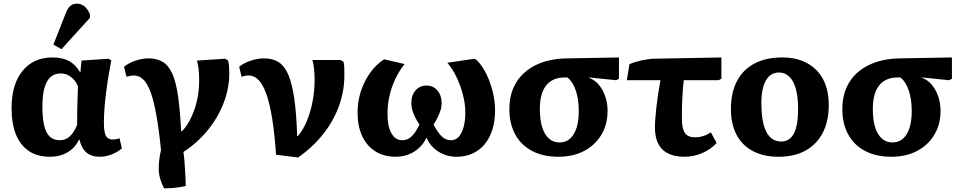

<svg xmlns="http://www.w3.org/2000/svg" viewBox="-20 -840 5245 1046"><path d="M252 14Q184 14 137.5 -17Q91 -48 67 -107Q43 -166 43 -251Q43 -380 102.5 -453.5Q162 -527 266 -527Q320 -527 356 -507.5Q392 -488 416 -447H418L424 -510L571 -520L586 -511Q576 -458 568.5 -410Q561 -362 556 -319.5Q551 -277 548.5 -240Q546 -203 546 -171Q546 -138 550.5 -118Q555 -98 566 -89Q577 -80 594 -80Q602 -80 611 -81.5Q620 -83 631 -87L644 -32Q621 -11 588 1.5Q555 14 523 14Q478 14 450.5 -9.5Q423 -33 413 -80H411Q396 -49 373 -28.5Q350 -8 319.5 3Q289 14 252 14ZM307 -76Q336 -76 359.5 -96.5Q383 -117 400 -159Q400 -186 400.5 -213.5Q401 -241 401.5 -268.5Q402 -296 403 -321.5Q404 -347 405 -369Q392 -401 367 -420.5Q342 -440 311 -440Q277 -440 255 -420Q233 -400 222 -360.5Q211 -321 211 -260Q211 -195 221 -154.5Q231 -114 252 -95Q273 -76 307 -76ZM315 -572 271 -597 337 -765Q349 -796 363 -808Q377 -820 399 -820Q422 -820 440 -805.5Q458 -791 470 -762V-743Z M874 186Q861 161 853.5 137Q846 113 845 88.5Q844 64 847 36.5Q850 9 857 -23Q846 -134 832 -212Q818 -290 800.5 -338Q783 -386 760 -407.5Q737 -429 708 -429Q693 -429 669 -422L656 -476Q679 -496 716.5 -509Q754 -522 790 -522Q835 -522 867 -502.5Q899 -483 919 -438Q939 -393 950 -316Q961 -239 967 -125H971Q993 -147 1010 -177.5Q1027 -208 1039.5 -244Q1052 -280 1058.5 -319.5Q1065 -359 1065 -401Q1065 -437 1062 -463Q1059 -489 1053 -510L1207 -520L1222 -511Q1226 -500 1227.5 -481.5Q1229 -463 1229 -440Q1229 -359 1198.5 -279.5Q1168 -200 1112 -131Q1056 -62 979 -12Q982 4 984 27Q986 50 987.5 76Q989 102 990.5 127.5Q992 153 992 173Q981 176 959.5 179.5Q938 183 915 184.5Q892 186 874 186Z M1604 18 1484 3Q1476 -111 1463 -192.5Q1450 -274 1431.5 -326.5Q1413 -379 1389 -404Q1365 -429 1334 -429Q1316 -429 1296 -422L1283 -476Q1306 -496 1344.5 -509Q1383 -522 1418 -522Q1466 -522 1498 -501.5Q1530 -481 1550.5 -433.5Q1571 -386 1583 -304Q1595 -222 1599 -99H1603Q1631 -131 1651.5 -180.5Q1672 -230 1683 -288Q1694 -346 1694 -405Q1694 -436 1691 -464.5Q1688 -493 1682 -513H1835L1851 -504Q1855 -491 1855.5 -474.5Q1856 -458 1856 -428Q1856 -343 1826.5 -262Q1797 -181 1740.5 -109.5Q1684 -38 1604 18Z M2136 14Q2072 14 2025 -15.5Q1978 -45 1953 -99Q1928 -153 1928 -227Q1928 -287 1946 -342.5Q1964 -398 1997 -444Q2030 -490 2073 -517L2184 -491Q2154 -453 2133 -408.5Q2112 -364 2101.5 -316Q2091 -268 2091 -218Q2091 -152 2112.5 -114Q2134 -76 2171 -76Q2202 -76 2224 -98.5Q2246 -121 2265 -161Q2249 -186 2239.5 -206Q2230 -226 2225.5 -243.5Q2221 -261 2221 -278Q2221 -321 2244 -347.5Q2267 -374 2303 -374Q2340 -374 2363 -347Q2386 -320 2386 -278Q2386 -268 2384.5 -257.5Q2383 -247 2379 -236Q2375 -225 2370 -213Q2365 -201 2358 -188Q2351 -175 2342 -161Q2363 -121 2385 -98.5Q2407 -76 2437 -76Q2462 -76 2479 -94.5Q2496 -113 2505.5 -147Q2515 -181 2515 -228Q2515 -273 2502.5 -322Q2490 -371 2468.5 -417Q2447 -463 2417 -498L2565 -520L2579 -511Q2608 -481 2630 -436Q2652 -391 2664.5 -340Q2677 -289 2677 -240Q2677 -162 2651.5 -105Q2626 -48 2578.5 -17Q2531 14 2467 14Q2413 14 2368.5 -14Q2324 -42 2305 -88H2302Q2288 -57 2263 -34Q2238 -11 2205.5 1.5Q2173 14 2136 14Z M3022 14Q2939 14 2879 -17.5Q2819 -49 2787 -107.5Q2755 -166 2755 -245Q2755 -331 2793 -392Q2831 -453 2902 -487Q2973 -521 3072 -522L3352 -527V-411L3337 -403L3189 -418V-416Q3220 -405 3242.5 -378Q3265 -351 3277.5 -314.5Q3290 -278 3290 -236Q3290 -162 3256 -105.5Q3222 -49 3162 -17.5Q3102 14 3022 14ZM3028 -64Q3078 -64 3105.5 -109Q3133 -154 3133 -235Q3133 -299 3117 -346.5Q3101 -394 3072 -418H3057Q2990 -418 2955.5 -374.5Q2921 -331 2921 -246Q2921 -188 2933.5 -147.5Q2946 -107 2970 -85.5Q2994 -64 3028 -64Z M3711 14Q3629 14 3588.5 -26Q3548 -66 3548 -146Q3548 -165 3550 -193Q3552 -221 3556 -256Q3560 -291 3565.5 -328.5Q3571 -366 3578 -403H3395L3409 -490Q3421 -496 3437 -501Q3453 -506 3470.5 -510Q3488 -514 3504.5 -516.5Q3521 -519 3533 -520L3910 -527V-411L3895 -403H3705Q3703 -383 3701 -362Q3699 -341 3698 -319.5Q3697 -298 3696 -276Q3695 -254 3695 -233.5Q3695 -213 3695 -193Q3695 -139 3711.5 -115.5Q3728 -92 3766 -92Q3789 -92 3810 -98.5Q3831 -105 3853 -119L3884 -61Q3852 -26 3805.5 -6Q3759 14 3711 14Z M4222 14Q4140 14 4081.5 -17Q4023 -48 3992.5 -106Q3962 -164 3962 -246Q3962 -335 3994.5 -397.5Q4027 -460 4089.5 -493.5Q4152 -527 4241 -527Q4321 -527 4378 -495.5Q4435 -464 4465 -406.5Q4495 -349 4495 -267Q4495 -180 4462.5 -117Q4430 -54 4369 -20Q4308 14 4222 14ZM4236 -69Q4282 -69 4305 -112.5Q4328 -156 4328 -247Q4328 -311 4316 -355Q4304 -399 4280.5 -422Q4257 -445 4225 -445Q4178 -445 4153 -402.5Q4128 -360 4128 -278Q4128 -172 4155.5 -120.5Q4183 -69 4236 -69Z M4836 14Q4753 14 4693 -17.5Q4633 -49 4601 -107.5Q4569 -166 4569 -245Q4569 -331 4607 -392Q4645 -453 4716 -487Q4787 -521 4886 -522L5166 -527V-411L5151 -403L5003 -418V-416Q5034 -405 5056.5 -378Q5079 -351 5091.5 -314.5Q5104 -278 5104 -236Q5104 -162 5070 -105.5Q5036 -49 4976 -17.5Q4916 14 4836 14ZM4842 -64Q4892 -64 4919.5 -109Q4947 -154 4947 -235Q4947 -299 4931 -346.5Q4915 -394 4886 -418H4871Q4804 -418 4769.5 -374.5Q4735 -331 4735 -246Q4735 -188 4747.5 -147.5Q4760 -107 4784 -85.5Q4808 -64 4842 -64Z"/></svg>

Font: Literata 18pt
Style: Bold
Weight: 700
Designer: Latin by Veronika Burian and Jose Scaglione. Greek by Irene Vlachou. Cyrillic by Vera Evstafieva.
Foundry: TypeTogether
Version: Version 3.103;gftools[0.9.29]